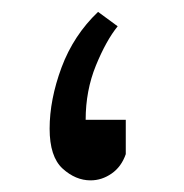

<svg xmlns="http://www.w3.org/2000/svg" viewBox="-20 -234 311 325"><path d="M133.3 71.3Q107.9 71.3 85.9 51.3Q64 31.2 64 -16.1Q64 -65.4 84.2 -119.9Q104.5 -174.3 146 -213.9L179.2 -189.5Q159.7 -165.5 142.3 -123Q125 -80.6 125 -31.2H192.9V26.9Q185.5 48.3 168.9 59.8Q152.3 71.3 133.3 71.3Z"/></svg>

Font: Harmattan
Style: Regular
Weight: 400
Designer: George W. Nuss III and SIL International
Foundry: SIL International
Version: Version 4.000